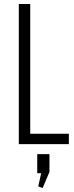

<svg xmlns="http://www.w3.org/2000/svg" viewBox="-20 -720 372 959"><path d="M119 -52H324V0H74V-700H131V-11ZM227 50V139L193 219L171 211L196 98L223 145H166V50Z"/></svg>

Font: Pathway Extreme Condensed Thin
Style: Regular
Weight: 250
Width: 3
Version: Version 1.001;gftools[0.9.26]